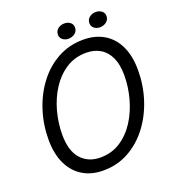

<svg xmlns="http://www.w3.org/2000/svg" viewBox="-156 -991 1004 1118"><g transform="rotate(-20 346.5 -431.5)"><path d="M293 10Q220.5 10 166.5 -22.5Q112.5 -55 82.8 -117.2Q53 -179.5 53 -268Q53 -361 80.8 -447Q108.5 -533 159.8 -600.5Q211 -668 282.5 -707.2Q354 -746.5 441.5 -746.5Q514.5 -746.5 568.5 -714.5Q622.5 -682.5 652 -621Q681.5 -559.5 681.5 -471Q681.5 -378 653.8 -291.8Q626 -205.5 574.5 -137.5Q523 -69.5 451.8 -29.8Q380.5 10 293 10ZM302.5 -67Q372.5 -67 427 -102.2Q481.5 -137.5 519 -196Q556.5 -254.5 576.2 -326.2Q596 -398 596 -470.5Q596 -537.5 575.2 -581.5Q554.5 -625.5 517.5 -647.2Q480.5 -669 430.5 -669Q361 -669 306.5 -634Q252 -599 214.5 -541Q177 -483 157.5 -411.8Q138 -340.5 138 -267.5Q138 -166.5 183.2 -116.8Q228.5 -67 302.5 -67ZM364.5 -780.5Q343.5 -780.5 328.5 -792.2Q313.5 -804 313.5 -823.5Q313.5 -846.5 330.8 -859.8Q348 -873 371 -873Q391.5 -873 406.5 -861.5Q421.5 -850 421.5 -830Q421.5 -807 404.2 -793.8Q387 -780.5 364.5 -780.5ZM559 -780.5Q538.5 -780.5 523.5 -792.2Q508.5 -804 508.5 -823.5Q508.5 -846.5 525.8 -859.8Q543 -873 565.5 -873Q586 -873 601.2 -861.5Q616.5 -850 616.5 -830Q616.5 -807 599 -793.8Q581.5 -780.5 559 -780.5Z"/></g></svg>

Font: Epilogue
Style: Italic
Weight: 400
Italic angle: -12°
Designer: Tyler Finck
Foundry: Etcetera Type Co
Version: Version 2.112